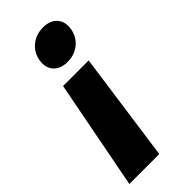

<svg xmlns="http://www.w3.org/2000/svg" viewBox="-238 -597 824 824"><g transform="rotate(-45 174.0 -185.5)"><path d="M7.8 183.1 104 -315.4H259.3L189.5 183.1ZM190.9 -374.5Q148.9 -374.5 126.7 -399.2Q104.5 -423.8 110.8 -464.4Q117.7 -504.9 148.2 -529.5Q178.7 -554.2 220.7 -554.2Q263.2 -554.2 285.2 -529.5Q307.1 -504.9 300.8 -464.4Q293.9 -423.8 263.7 -399.2Q233.4 -374.5 190.9 -374.5Z"/></g></svg>

Font: Inter 16pt ExtraBold
Style: Italic
Weight: 800
Italic angle: -9.3988°
Version: Version 4.001;git-66647c0bb